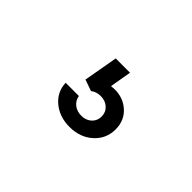

<svg xmlns="http://www.w3.org/2000/svg" viewBox="-43 -227 686 686"><g transform="rotate(45 300.0 116.0)"><path d="M256.8 159.2Q259.8 178.7 275.1 190.9Q290.5 203.1 313 203.1Q335.9 203.1 351.1 189.2Q366.2 175.3 366.2 153.8Q366.2 131.8 350.8 117.9Q335.4 104 312 104Q290.5 104 274.9 116.2L231.9 101.1L254.9 -28.8H327.1L313 53.2Q363.8 46.4 398.9 74.7Q434.1 103 434.1 150.9Q434.1 198.2 399.2 229.7Q364.3 261.2 311 261.2Q260.3 261.2 225.8 232.4Q191.4 203.6 189.9 159.2Z"/></g></svg>

Font: CommitMono
Style: Regular
Weight: 400
Monospace: yes
Designer: Eigil Nikolajsen
Foundry: Eigil Nikolajsen
Version: Version 1.143